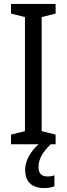

<svg xmlns="http://www.w3.org/2000/svg" viewBox="-20 -827 340 977"><path d="M176 24C176 -15 193 -49 238 -93H263V-142L192 -160V-740L263 -758V-807H36V-758L107 -740V-160L36 -142V-93H176C136 -57 108 -10 108 36C108 97 140 130 206 130C227 130 244 126 257 121V65C249 68 238 71 221 71C192 71 176 55 176 24Z"/></svg>

Font: Noto Sans Kannada UI Condensed
Style: Regular
Weight: 400
Width: 3
Designer: Jelle Bosma - Monotype Design Team
Foundry: Monotype Imaging Inc.
Version: Version 2.005